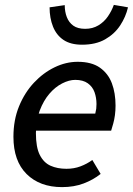

<svg xmlns="http://www.w3.org/2000/svg" viewBox="-20 -754 544 786"><path d="M234 12Q143 12 89 -41.5Q35 -95 35 -194Q35 -263 58 -319Q81 -375 119 -415.5Q157 -456 203.5 -478.5Q250 -501 298 -501Q355 -501 389 -477Q423 -453 438 -413Q453 -373 453 -322Q453 -301 450.5 -282.5Q448 -264 443.5 -248Q439 -232 435 -219H103L111 -289H370Q373 -301 374 -309Q375 -317 375 -328Q375 -354 367 -376.5Q359 -399 339.5 -413Q320 -427 288 -427Q263 -427 234.5 -412.5Q206 -398 182 -370Q158 -342 142.5 -301Q127 -260 127 -209Q127 -151 143 -119.5Q159 -88 187 -75.5Q215 -63 252 -63Q283 -63 309.5 -73Q336 -83 358 -99L392 -42Q362 -18 322.5 -3Q283 12 234 12ZM316 -571Q269 -571 240 -590.5Q211 -610 197 -645Q183 -680 183 -724L245 -733Q245 -706 253.5 -684Q262 -662 280 -649Q298 -636 329 -636Q359 -636 382.5 -650Q406 -664 421.5 -686.5Q437 -709 446 -734L504 -724Q495 -685 472 -650Q449 -615 410.5 -593Q372 -571 316 -571Z"/></svg>

Font: Source Sans 3 ExtraLight Medium
Style: Italic
Weight: 500
Italic angle: -11°
Version: Version 3.052;hotconv 1.1.0;makeotfexe 2.6.0